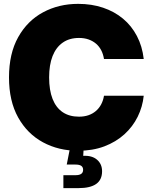

<svg xmlns="http://www.w3.org/2000/svg" viewBox="-20 -758 777 979"><path d="M378.4 10.7Q278.8 10.7 199 -32.5Q119.1 -75.7 72.5 -159.2Q25.9 -242.7 25.9 -363.3Q25.9 -484.9 72.8 -568.6Q119.6 -652.3 199.7 -695.3Q279.8 -738.3 378.4 -738.3Q447.3 -738.3 505.4 -718.8Q563.5 -699.2 607.2 -662.8Q650.9 -626.5 678.2 -574.2Q705.6 -522 712.9 -457H510.3Q506.3 -481.9 496.1 -501.7Q485.8 -521.5 469.5 -535.4Q453.1 -549.3 431.4 -556.9Q409.7 -564.5 382.8 -564.5Q333.5 -564.5 299.6 -540.5Q265.6 -516.6 248 -471.9Q230.5 -427.2 230.5 -363.3Q230.5 -298.3 248 -253.7Q265.6 -209 299.6 -186Q333.5 -163.1 382.8 -163.1Q409.2 -163.1 430.7 -170.4Q452.1 -177.7 468.8 -191.9Q485.4 -206.1 495.8 -225.8Q506.3 -245.6 510.3 -270H712.9Q707 -213.4 682.1 -162.8Q657.2 -112.3 614.3 -73.2Q571.3 -34.2 512 -11.7Q452.6 10.7 378.4 10.7ZM303.2 201.2V135.3H364.7Q384.8 135.3 394.3 128.4Q403.8 121.6 403.8 107.9Q403.8 94.2 394.3 87.6Q384.8 81.1 364.7 81.1H320.3L340.8 -22.5H406.7V-2.9L404.3 36.6Q449.2 34.2 474.9 56.4Q500.5 78.6 500.5 115.2Q500.5 158.7 470.5 179.9Q440.4 201.2 380.4 201.2Z"/></svg>

Font: Inter 24pt Black
Style: Regular
Weight: 900
Designer: Rasmus Andersson
Foundry: rsms
Version: Version 4.001;git-66647c0bb